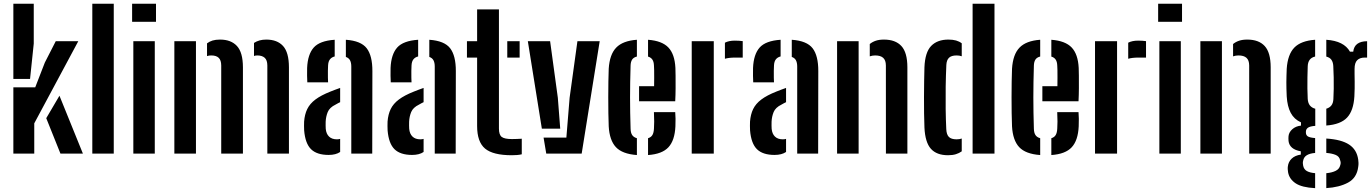

<svg xmlns="http://www.w3.org/2000/svg" viewBox="-20 -820 7320 1025"><path d="M51.3 0V-353.9H168.1L219.3 -485.9L277.6 -600H397.9L162.9 -161.6V0ZM51.3 -398.5V-800H160.2V-587.4L140.4 -398.5ZM226.9 -189.1 297.4 -309 422.6 0H302.7Z M472.8 0V-800H587.3V0Z M685.3 -703.6V-800H812.8V-703.6ZM691.8 0V-600H806.3V0Z M910.8 0V-600H1026.1V0ZM1407.2 0V-470.6Q1407 -499 1393.1 -511.5Q1379.2 -524 1353.7 -524Q1343.2 -524 1336 -521.1V-590.9Q1349.2 -599.4 1365.2 -604.1Q1381.2 -608.7 1401.7 -608.7Q1459.9 -608.7 1491.1 -574.5Q1522.3 -540.4 1522.5 -461V0ZM1161 0V-470.6Q1160.8 -498.4 1147.7 -511.2Q1134.6 -524 1108 -524Q1102.2 -524 1096.4 -523.3Q1090.5 -522.5 1085.2 -520.6V-588.6Q1098.2 -598.6 1114.8 -603.7Q1131.4 -608.7 1155 -608.7Q1213.2 -608.7 1244.9 -574.5Q1276.6 -540.4 1276.9 -461V0Z M1603.7 -124.1Q1603.2 -134.7 1603.1 -147.6Q1603 -160.5 1603.5 -170.8Q1606.4 -209.2 1620.2 -237.7Q1634 -266.2 1663.8 -288.7Q1693.6 -311.2 1744.5 -331.3Q1757.4 -336.5 1770.2 -341.3Q1782.9 -346 1795.9 -350.6V-274.6Q1790.2 -272.1 1784.1 -268.7Q1778.1 -265.2 1771.3 -261.5Q1739.4 -246 1729.5 -221.6Q1719.7 -197.1 1718.6 -170.3Q1718.3 -157.2 1718.4 -149.9Q1718.5 -142.6 1719 -132.3Q1721.5 -105.5 1736.6 -90.9Q1751.8 -76.2 1778.6 -76.2Q1788.8 -76.2 1795.9 -78.6V-8.7Q1772.9 7.1 1734.5 7.1Q1671.6 7.1 1640.5 -23.5Q1609.4 -54.2 1603.7 -124.1ZM1620.6 -380.4Q1619.7 -393.9 1619.4 -415.5Q1619.1 -437.1 1619.6 -457.3Q1622.7 -529.7 1654.8 -566.1Q1687 -602.4 1766.8 -607.7V-518.7Q1750.7 -514.7 1741.6 -503.3Q1732.5 -491.9 1731.5 -471.1Q1730.7 -461 1730.5 -441.8Q1730.2 -422.5 1730.6 -404.6Q1731 -386.6 1731.5 -380.4ZM1855.4 0V-464.7Q1855.4 -485.5 1848.6 -498.2Q1841.8 -510.8 1826.4 -516.1V-607.7Q1907.1 -602.1 1937.7 -562.3Q1968.3 -522.4 1968 -440.2L1967.2 0Z M2049.2 -124.1Q2048.7 -134.7 2048.6 -147.6Q2048.5 -160.5 2049 -170.8Q2051.9 -209.2 2065.7 -237.7Q2079.5 -266.2 2109.3 -288.7Q2139.1 -311.2 2190 -331.3Q2202.9 -336.5 2215.7 -341.3Q2228.4 -346 2241.4 -350.6V-274.6Q2235.7 -272.1 2229.6 -268.7Q2223.6 -265.2 2216.8 -261.5Q2184.9 -246 2175 -221.6Q2165.2 -197.1 2164.1 -170.3Q2163.8 -157.2 2163.9 -149.9Q2164 -142.6 2164.5 -132.3Q2167 -105.5 2182.1 -90.9Q2197.3 -76.2 2224.1 -76.2Q2234.3 -76.2 2241.4 -78.6V-8.7Q2218.4 7.1 2180 7.1Q2117.1 7.1 2086 -23.5Q2054.9 -54.2 2049.2 -124.1ZM2066.1 -380.4Q2065.2 -393.9 2064.9 -415.5Q2064.6 -437.1 2065.1 -457.3Q2068.2 -529.7 2100.3 -566.1Q2132.5 -602.4 2212.3 -607.7V-518.7Q2196.2 -514.7 2187.1 -503.3Q2178 -491.9 2177 -471.1Q2176.2 -461 2176 -441.8Q2175.7 -422.5 2176.1 -404.6Q2176.5 -386.6 2177 -380.4ZM2300.9 0V-464.7Q2300.9 -485.5 2294.1 -498.2Q2287.3 -510.8 2271.9 -516.1V-607.7Q2352.6 -602.1 2383.2 -562.3Q2413.8 -522.4 2413.5 -440.2L2412.7 0Z M2472.8 -512.6V-600H2527.1V-770H2643.6V-133.7Q2643.6 -100.4 2658.5 -89Q2673.4 -77.6 2713 -77.6Q2727.4 -77.6 2739 -78.2Q2750.6 -78.8 2765.5 -79.4V3.7Q2753.5 6.5 2740.6 7.6Q2727.7 8.7 2712.4 8.7Q2611.9 8.7 2569.5 -26.8Q2527.1 -62.4 2527.1 -147.2V-512.6ZM2688.1 -512.6V-600H2754.1V-512.6Z M2797.9 -600H2916.8L2958 -298.1L2970.8 -133H2872.7ZM2881.9 -85.5H3003.6L3020.9 -298.1L3062.6 -600H3181.5L3085.3 0H2896.2Z M3229.7 -145.4Q3228.4 -175.2 3227.8 -216Q3227.2 -256.9 3227.2 -301.1Q3227.2 -345.4 3227.9 -385.3Q3228.5 -425.3 3229.7 -453Q3234.5 -529.5 3269.8 -565.9Q3305 -602.4 3380.1 -607.7V-518.2Q3362.2 -513.7 3354.5 -501.7Q3346.9 -489.6 3346.4 -469.6Q3344.9 -423.8 3344.3 -382.1Q3343.6 -340.4 3343.6 -300.2Q3343.6 -260 3344.3 -218.9Q3344.9 -177.9 3346.4 -132.9Q3346.9 -111 3354.9 -99Q3362.8 -87 3380.1 -82.1V7.7Q3302.1 2.1 3268 -34.5Q3233.9 -71 3229.7 -145.4ZM3439.6 7.7V-82.1Q3455.6 -86.9 3462.9 -99.2Q3470.2 -111.4 3471.2 -133.7Q3472.2 -148.7 3472.4 -170.8Q3472.5 -192.8 3471 -221.4H3584.7Q3586 -210 3586.4 -185.9Q3586.7 -161.7 3585.7 -145.4Q3582.2 -70.2 3548.4 -33.8Q3514.7 2.6 3439.6 7.7ZM3391.7 -279.5V-359.9H3472Q3472.4 -383 3472.4 -405.6Q3472.4 -428.2 3472.2 -445.3Q3471.9 -462.5 3471.2 -469.6Q3470.5 -490.5 3462.7 -501.9Q3455 -513.4 3439.6 -517.9V-607.7Q3514.5 -602.1 3548.3 -566.3Q3582.1 -530.5 3585.7 -457.3Q3586.2 -445.7 3586.6 -415.7Q3587 -385.8 3586.7 -348.9Q3586.5 -312 3584.7 -279.5Z M3672.8 0V-600H3790.5V0ZM3850 -506.3V-592.1Q3870.8 -603.1 3903 -603.1Q3914.4 -603.1 3925.5 -602.4Q3936.7 -601.6 3945.1 -600.4V-512.6H3904.4Q3871.6 -512.6 3850 -506.3Z M3984.2 -124.1Q3983.7 -134.7 3983.6 -147.6Q3983.5 -160.5 3984 -170.8Q3986.9 -209.2 4000.7 -237.7Q4014.5 -266.2 4044.3 -288.7Q4074.1 -311.2 4125 -331.3Q4137.9 -336.5 4150.7 -341.3Q4163.4 -346 4176.4 -350.6V-274.6Q4170.7 -272.1 4164.6 -268.7Q4158.6 -265.2 4151.8 -261.5Q4119.9 -246 4110 -221.6Q4100.2 -197.1 4099.1 -170.3Q4098.8 -157.2 4098.9 -149.9Q4099 -142.6 4099.5 -132.3Q4102 -105.5 4117.1 -90.9Q4132.3 -76.2 4159.1 -76.2Q4169.3 -76.2 4176.4 -78.6V-8.7Q4153.4 7.1 4115 7.1Q4052.1 7.1 4021 -23.5Q3989.9 -54.2 3984.2 -124.1ZM4001.1 -380.4Q4000.2 -393.9 3999.9 -415.5Q3999.6 -437.1 4000.1 -457.3Q4003.2 -529.7 4035.3 -566.1Q4067.5 -602.4 4147.3 -607.7V-518.7Q4131.2 -514.7 4122.1 -503.3Q4113 -491.9 4112 -471.1Q4111.2 -461 4111 -441.8Q4110.7 -422.5 4111.1 -404.6Q4111.5 -386.6 4112 -380.4ZM4235.9 0V-464.7Q4235.9 -485.5 4229.1 -498.2Q4222.3 -510.8 4206.9 -516.1V-607.7Q4287.6 -602.1 4318.2 -562.3Q4348.8 -522.4 4348.5 -440.2L4347.7 0Z M4448.8 0V-600H4563.8V0ZM4709.5 0 4709.3 -470.6Q4709.1 -498.4 4694.9 -511.2Q4680.8 -524 4652 -524Q4644.5 -524 4637.3 -522.8Q4630.1 -521.5 4623.3 -519.2V-585Q4637.5 -596.6 4655.6 -602.6Q4673.7 -608.7 4699 -608.7Q4760.5 -608.7 4792.2 -574.2Q4823.9 -539.7 4824.1 -461V0Z M4915.2 -139Q4913.7 -172.2 4913.2 -214.9Q4912.7 -257.5 4912.8 -302.4Q4912.9 -347.4 4913.6 -388.8Q4914.2 -430.2 4915.2 -461Q4918.4 -541 4951.2 -574.9Q4984 -608.7 5043.1 -608.7Q5066.9 -608.7 5084 -603.8Q5101.1 -598.9 5114.3 -588.9V-519.6Q5102.1 -524 5086.9 -524Q5059 -524 5046.2 -511.6Q5033.4 -499.2 5032.1 -473.3Q5029.5 -417 5028.6 -356.7Q5027.8 -296.3 5028.5 -238.3Q5029.3 -180.2 5031.7 -130.9Q5033 -101.4 5045.8 -88.8Q5058.5 -76.2 5086.7 -76.2Q5102.6 -76.2 5114.3 -80.4V-12.1Q5100.4 -2.1 5082.8 3.3Q5065.2 8.7 5041.1 8.7Q4980.4 8.7 4949.6 -25.7Q4918.9 -60.1 4915.2 -139ZM5172.3 0V-800H5289.1V0Z M5382.7 -145.4Q5381.4 -175.2 5380.8 -216Q5380.2 -256.9 5380.2 -301.1Q5380.2 -345.4 5380.9 -385.3Q5381.5 -425.3 5382.7 -453Q5387.5 -529.5 5422.8 -565.9Q5458 -602.4 5533.1 -607.7V-518.2Q5515.2 -513.7 5507.5 -501.7Q5499.9 -489.6 5499.4 -469.6Q5497.9 -423.8 5497.3 -382.1Q5496.6 -340.4 5496.6 -300.2Q5496.6 -260 5497.3 -218.9Q5497.9 -177.9 5499.4 -132.9Q5499.9 -111 5507.9 -99Q5515.8 -87 5533.1 -82.1V7.7Q5455.1 2.1 5421 -34.5Q5386.9 -71 5382.7 -145.4ZM5592.6 7.7V-82.1Q5608.6 -86.9 5615.9 -99.2Q5623.2 -111.4 5624.2 -133.7Q5625.2 -148.7 5625.4 -170.8Q5625.5 -192.8 5624 -221.4H5737.7Q5739 -210 5739.4 -185.9Q5739.7 -161.7 5738.7 -145.4Q5735.2 -70.2 5701.4 -33.8Q5667.7 2.6 5592.6 7.7ZM5544.7 -279.5V-359.9H5625Q5625.4 -383 5625.4 -405.6Q5625.4 -428.2 5625.2 -445.3Q5624.9 -462.5 5624.2 -469.6Q5623.5 -490.5 5615.7 -501.9Q5608 -513.4 5592.6 -517.9V-607.7Q5667.5 -602.1 5701.3 -566.3Q5735.1 -530.5 5738.7 -457.3Q5739.2 -445.7 5739.6 -415.7Q5740 -385.8 5739.7 -348.9Q5739.5 -312 5737.7 -279.5Z M5825.8 0V-600H5943.5V0ZM6003 -506.3V-592.1Q6023.8 -603.1 6056 -603.1Q6067.4 -603.1 6078.5 -602.4Q6089.7 -601.6 6098.1 -600.4V-512.6H6057.4Q6024.6 -512.6 6003 -506.3Z M6162.8 -703.6V-800H6290.3V-703.6ZM6169.3 0V-600H6283.8V0Z M6388.3 0V-600H6503.3V0ZM6649 0 6648.8 -470.6Q6648.6 -498.4 6634.4 -511.2Q6620.3 -524 6591.5 -524Q6584 -524 6576.8 -522.8Q6569.6 -521.5 6562.8 -519.2V-585Q6577 -596.6 6595.1 -602.6Q6613.2 -608.7 6638.5 -608.7Q6700 -608.7 6731.7 -574.2Q6763.4 -539.7 6763.6 -461V0Z M7000.9 184.5Q6930.1 180.9 6896.5 158.4Q6862.9 135.8 6856.5 99.9Q6855.5 93.6 6854.8 84.9Q6854.1 76.1 6855.2 69Q6857.9 43.9 6875.6 26.9Q6893.3 9.9 6924.4 5.3V-12.2Q6864.3 -22.8 6858.9 -67.2Q6857.9 -76.6 6858.3 -81.7Q6858.7 -86.8 6858.9 -93.6Q6861.1 -114.1 6879.1 -130.2Q6897.1 -146.3 6925.3 -149.5V-166.8Q6888.7 -183.2 6870.6 -217.5Q6852.5 -251.8 6849.2 -305.2Q6848.2 -328.2 6847.7 -346.3Q6847.2 -364.4 6847.3 -380.7Q6847.4 -397.1 6847.9 -414.5Q6848.4 -432 6849.2 -453Q6854.4 -529.3 6889.8 -565.9Q6925.2 -602.4 7000.9 -607.7V-518.2Q6981.3 -513.6 6971.7 -500.6Q6962 -487.6 6961.3 -465.2Q6960.3 -437.1 6959.8 -406.9Q6959.3 -376.8 6959.6 -347.6Q6959.8 -318.4 6961.3 -292.6Q6962.5 -270.2 6972.8 -257.2Q6983.1 -244.3 7001.6 -239.5V-148.1Q6974.1 -146.1 6962.8 -138.3Q6951.6 -130.4 6951.6 -116.7Q6951.6 -116 6951.6 -114.8Q6951.6 -113.7 6951.6 -112.5Q6951.6 -98.9 6961.6 -92.1Q6971.6 -85.3 7000.9 -82.9V-3.5Q6972.6 -1.2 6956.4 8.7Q6940.2 18.6 6936.9 38Q6935 44.2 6935.3 51.3Q6935.6 58.4 6936.9 64.1Q6940.7 84.1 6956.8 93.2Q6973 102.2 7000.9 104.5ZM7060.5 184.2V104.7Q7091.3 101.7 7110.8 91.9Q7130.3 82.2 7134.8 62.4Q7137.5 55.1 7137.2 48.6Q7137 42.1 7134 34.3Q7130 15.1 7110.4 7Q7090.8 -1.2 7060.5 -3.6V-80.4Q7140.9 -75.4 7182.2 -48.2Q7223.6 -21.1 7230.9 32.2Q7232 39.1 7232.4 49.4Q7232.8 59.6 7230.9 70.9Q7223.6 129.5 7176.7 154.8Q7129.8 180.1 7060.5 184.2ZM7060.5 -149.9V-239.7Q7078 -244.8 7087.5 -257Q7097.1 -269.1 7098.3 -290.5Q7099.8 -316.6 7100.2 -346.3Q7100.6 -376 7100 -406.9Q7099.3 -437.9 7097.8 -467.4Q7096.6 -488.5 7087.7 -500.9Q7078.8 -513.3 7060.5 -517.9V-607.7Q7154.8 -601.4 7186.8 -544.2H7204.3Q7207.5 -572.2 7226.2 -586Q7244.9 -599.7 7278.4 -600V-512.6H7265Q7239.9 -512.6 7225.7 -498.8Q7211.4 -485 7211.4 -451.8V-425.1Q7211.9 -402.3 7212 -384.3Q7212.2 -366.3 7211.9 -347.8Q7211.7 -329.3 7210.4 -305.2Q7205.8 -228.9 7171.3 -192.2Q7136.8 -155.5 7060.5 -149.9Z"/></svg>

Font: Big Shoulders Stencil Text Thin
Style: Regular
Weight: 100
Designer: Patric King
Foundry: XO Type Co
Version: Version 2.001